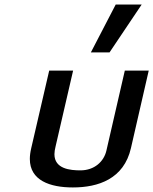

<svg xmlns="http://www.w3.org/2000/svg" viewBox="-20 -810 673 843"><path d="M602 -790H488L379 -580H461ZM117 -159C113 -142 111 -126 111 -112C111 -18 199 13 300 13C411 13 524 -24 555 -160L633 -500H528L447 -148C436 -101 395 -62 333 -62C289 -62 219 -68 219 -133C219 -143 221 -155 224 -167L301 -500H196Z"/></svg>

Font: Perun Medium Italic
Style: Regular
Weight: 500
Italic angle: -12°
Foundry: Copyright (c) Stefan Peev, Context Ltd, 2016
Version: Version 1.026